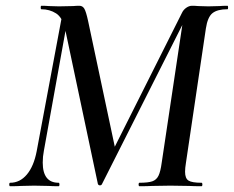

<svg xmlns="http://www.w3.org/2000/svg" viewBox="-20 -645 810 665"><path d="M463 -12Q493 -12 507.5 -17Q522 -22 529 -36.5Q536 -51 540 -81L615 -582L639 -613L333 -7Q331 -3 326 -3Q321 -3 319 -8L206 -542Q197 -584 174.5 -598.5Q152 -613 123 -613Q121 -613 121 -619Q121 -625 123 -625Q140 -625 149 -624L184 -623L234 -624Q243 -625 255 -625Q266 -625 272 -615Q278 -605 285 -573L382 -116L328 -38L610 -600Q615 -611 625 -618Q635 -625 645 -625Q657 -625 666 -624L702 -623L741 -624Q750 -625 768 -625Q770 -625 770 -619Q770 -613 768 -613Q733 -613 716 -599.5Q699 -586 693 -546L624 -81Q621 -63 621 -50Q621 -27 633 -19.5Q645 -12 678 -12Q681 -12 681 -6Q681 0 678 0Q651 0 635 -1L570 -2L507 -1Q491 0 463 0Q460 0 460 -6Q460 -12 463 -12ZM15 -12Q49 -12 73 -40.5Q97 -69 107 -121L197 -602L218 -600L132 -123Q128 -103 128 -82Q128 -12 183 -12Q186 -12 186 -6Q186 0 183 0Q161 0 149 -1L98 -2L53 -1Q40 0 15 0Q12 0 12 -6Q12 -12 15 -12Z"/></svg>

Font: Cormorant Infant SemiBold
Style: Italic
Weight: 600
Italic angle: -10°
Designer: Christian Thalmann (Catharsis Fonts)
Foundry: Catharsis Fonts
Version: Version 4.000